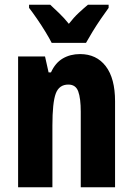

<svg xmlns="http://www.w3.org/2000/svg" viewBox="-20 -786 558 806"><path d="M316 -559Q385 -559 424 -508Q463 -457 463 -361V0H319V-317Q319 -373 308.5 -402Q298 -431 267 -431Q228 -431 214 -393Q200 -355 200 -259V0H56V-549H169L184 -482H194Q212 -522 243.5 -540.5Q275 -559 316 -559ZM197 -606Q188 -624 171 -652Q154 -680 135 -707.5Q116 -735 102 -753V-766H191Q206 -752 227.5 -731.5Q249 -711 269 -686Q290 -713 310.5 -732Q331 -751 349 -766H436V-753Q422 -734 403.5 -707Q385 -680 368.5 -653Q352 -626 341 -606Z"/></svg>

Font: Noto Sans Malayalam ExtraCondensed ExtraBold
Style: Regular
Weight: 800
Width: 2
Designer: Jelle Bosma - Monotype Design Team
Foundry: Monotype Imaging Inc.
Version: Version 2.104; ttfautohint (v1.8.4.7-5d5b)